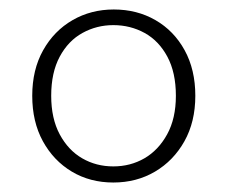

<svg xmlns="http://www.w3.org/2000/svg" viewBox="-20 -732 480 405"><path d="M219 -347Q170 -347 131.5 -370Q93 -393 70.5 -434Q48 -475 48 -530Q48 -585 71 -626Q94 -667 133 -689.5Q172 -712 220 -712Q269 -712 308 -689.5Q347 -667 369.5 -626Q392 -585 392 -530Q392 -475 369 -434Q346 -393 307 -370Q268 -347 219 -347ZM219 -381Q255 -381 284.5 -398Q314 -415 332.5 -448.5Q351 -482 351 -530Q351 -579 333 -612.5Q315 -646 285 -662.5Q255 -679 219 -679Q184 -679 154 -662.5Q124 -646 106 -612.5Q88 -579 88 -530Q88 -482 106 -448.5Q124 -415 153.5 -398Q183 -381 219 -381Z"/></svg>

Font: DM Sans 18pt ExtraLight
Style: Regular
Weight: 250
Designer: Colophon Foundry, Jonny Pinhorn
Foundry: Colophon Foundry
Version: Version 4.004;gftools[0.9.30]